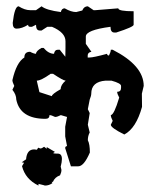

<svg xmlns="http://www.w3.org/2000/svg" viewBox="-20 -470 484 604"><path d="M38.6 -450.2Q58.1 -438 74.7 -438H93.3L110.8 -450.2Q125.5 -438 171.4 -432.1Q173.8 -443.8 183.6 -443.8Q203.6 -432.1 219.7 -432.1L238.8 -437Q244.1 -450.2 256.3 -450.2L274.4 -438H280.3L352.1 -443.8Q352.1 -434.6 400.4 -434.6V-392.1Q400.4 -385.3 345.7 -367.7H339.8Q327.6 -367.7 327.6 -385.7Q250 -375.5 250 -355V-332L267.6 -307.1Q255.9 -305.2 255.9 -295.4V-289.1H261.7Q273.9 -289.1 316.9 -300.8Q316.9 -295.4 322.8 -295.4Q328.6 -306.6 328.6 -313.5H334.5Q432.1 -263.7 432.1 -199.7L426.3 -175.3L426.8 -133.8Q408.2 -66.4 371.1 -46.9Q328.6 -67.9 328.6 -77.6L334.5 -89.8Q328.6 -101.6 328.6 -107.9Q338.9 -108.9 355 -163.1Q348.6 -174.8 348.6 -181.2Q360.8 -181.2 360.8 -193.8V-199.7Q360.8 -208 330.6 -216.3H312Q267.1 -212.9 267.1 -175.3Q267.1 -168.9 262.2 -156.7L256.3 -126.5L262.2 -114.3L256.3 -77.6L262.2 -53.2Q256.3 -42.5 256.3 -28.8Q262.7 -16.6 262.7 9.8Q244.1 53.2 226.1 53.2H203.1L185.1 -3.9Q185.1 -10.3 190.9 -10.3L185.1 -41V-71.3L190.9 -102.1L171.4 -107.9Q160.2 -102.1 153.3 -102.1Q141.6 -107.9 135.7 -107.9Q135.7 -96.2 123 -96.2Q43.5 -96.2 31.2 -156.7Q31.2 -172.4 19 -187.5L24.9 -199.7Q19 -211.9 19 -217.8Q31.7 -273.9 56.6 -289.1Q56.6 -307.1 74.7 -307.1Q86.4 -300.8 93.3 -300.8Q93.3 -309.6 110.8 -319.3H117.2Q132.8 -300.8 149.9 -300.8Q151.9 -313.5 161.6 -313.5H168L185.5 -291.5L186 -319.3V-340.3Q186 -367.7 143.6 -385.7H128.9L110.8 -374H105Q93.3 -374 93.3 -392.1L80.6 -385.7H74.7Q68.4 -385.7 68.4 -392.1Q48.8 -379.9 32.2 -379.9Q20 -379.9 20 -397.9Q25.9 -450.2 38.6 -450.2ZM139.2 -237.8Q108.9 -216.3 95.7 -216.3L104 -180.2L143.1 -167.5Q143.1 -173.8 170.9 -189.5Q170.9 -203.1 186.5 -216.3Q179.2 -216.3 147 -237.8ZM118.7 112.8 101.1 108.4V113.8Q59.6 93.8 49.3 52.7L55.7 42L48.3 40.5L62 31.2Q64.5 0 87.4 0L96.2 1L100.1 -5.4L106.9 -2.9Q111.8 -2.9 118.7 -8.3L127 -2V-7.3L152.8 7.8L147.5 11.2Q147.5 13.2 157.7 13.2H161.6Q174.8 13.2 174.8 30.3Q174.8 39.6 170.9 54.2L173.3 64.5Q173.3 72.3 168.9 81.5Q152.3 87.4 146.5 102.1H142.6L145 106Q134.3 113.8 121.1 113.8Z"/></svg>

Font: Truetypewriter PolyglOTT
Style: Regular
Weight: 400
Designer: Sergey Beatoff a.k.a. Sam_T
Version: Version 3.76